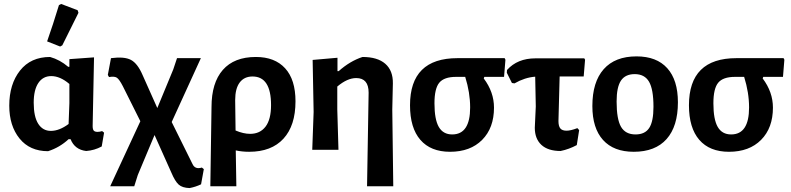

<svg xmlns="http://www.w3.org/2000/svg" viewBox="-20 -760 4013 974"><path d="M279 -734 290 -740 374 -708 378 -695Q349 -636 296 -530L285 -524L219 -550Q249 -635 279 -734ZM224 7Q131 7 79 -57.5Q27 -122 27 -224Q27 -333 81.5 -402Q136 -471 234 -471Q284 -457 326 -421H332V-460L457 -469L450 -121Q450 -104 455.5 -97.5Q461 -91 475 -91Q486 -91 498 -95L508 -87L496 -17Q459 3 417 6Q359 -1 338 -54H328Q283 -12 224 7ZM151 -239Q151 -168 174 -132Q197 -96 238 -96Q281 -96 328 -131L332 -237V-334Q285 -374 240 -374Q198 -374 174.5 -339Q151 -304 151 -239Z M539 185 692 -145 603 -323Q585 -358 572.5 -366Q560 -374 533 -369L527 -380L543 -465Q611 -474 644.5 -456Q678 -438 703 -380L778 -212L859 -408L878 -465H999L851 -141L956 71Q969 101 1004 90L1014 98L1000 175Q973 188 942 194Q905 193 886.5 176.5Q868 160 849 115L764 -75L679 128L661 185Z M1047 185 1053 -217Q1053 -340 1110.5 -405.5Q1168 -471 1278 -471Q1374 -471 1426.5 -413.5Q1479 -356 1479 -246Q1479 -123 1418 -56.5Q1357 10 1244 10Q1208 10 1176 3L1179 185ZM1173 -252 1175 -98Q1215 -81 1249 -81Q1299 -81 1327 -117.5Q1355 -154 1355 -227Q1355 -372 1261 -372Q1219 -372 1196 -341.5Q1173 -311 1173 -252Z M1692 -467V-399H1698Q1755 -450 1819 -471Q1895 -471 1934.5 -436.5Q1974 -402 1973 -337L1970 -204L1975 185H1842L1850 -290Q1850 -364 1787 -364Q1742 -364 1691 -321V-205L1697 0H1564L1571 -192L1566 -456Z M2263 10Q2165 10 2112.5 -50.5Q2060 -111 2060 -226Q2060 -465 2301 -465H2540L2544 -457L2537 -370H2437L2434 -362Q2486 -293 2486 -214Q2486 -111 2426 -50.5Q2366 10 2263 10ZM2274 -78Q2365 -78 2365 -215Q2365 -290 2340 -370H2293Q2233 -370 2208.5 -340.5Q2184 -311 2184 -236Q2184 -154 2206 -116Q2228 -78 2274 -78Z M2824 6Q2760 6 2726.5 -25Q2693 -56 2693 -112L2698 -220L2695 -371Q2642 -367 2590 -337L2577 -339L2551 -391L2552 -405Q2605 -464 2696 -464H2944L2948 -457L2941 -372H2819L2813 -146Q2813 -120 2822.5 -108.5Q2832 -97 2854 -97Q2875 -97 2909 -110L2918 -100L2906 -24Q2867 -3 2824 6Z M3209 -474Q3311 -474 3365 -414Q3419 -354 3419 -241Q3419 -119 3361.5 -54.5Q3304 10 3195 10Q3093 10 3039 -50Q2985 -110 2985 -222Q2985 -344 3042.5 -409Q3100 -474 3209 -474ZM3200 -384Q3152 -384 3130 -351Q3108 -318 3108 -245Q3108 -155 3130.5 -116.5Q3153 -78 3204 -78Q3252 -78 3273.5 -111Q3295 -144 3295 -218Q3295 -307 3272.5 -345.5Q3250 -384 3200 -384Z M3678 10Q3580 10 3527.5 -50.5Q3475 -111 3475 -226Q3475 -465 3716 -465H3955L3959 -457L3952 -370H3852L3849 -362Q3901 -293 3901 -214Q3901 -111 3841 -50.5Q3781 10 3678 10ZM3689 -78Q3780 -78 3780 -215Q3780 -290 3755 -370H3708Q3648 -370 3623.5 -340.5Q3599 -311 3599 -236Q3599 -154 3621 -116Q3643 -78 3689 -78Z"/></svg>

Font: Alegreya Sans
Style: Bold
Weight: 700
Designer: Juan Pablo del Peral
Foundry: Huerta Tipografica
Version: Version 2.007